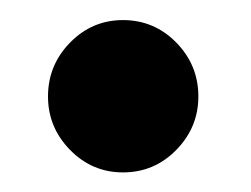

<svg xmlns="http://www.w3.org/2000/svg" viewBox="-20 -154 256 196"><path d="M105.5 22Q74 22 51.5 -1Q29 -24 29 -55.5Q29 -87.5 51.5 -110.5Q74 -133.5 105.5 -133.5Q137.5 -133.5 160 -110.5Q182.5 -87.5 182.5 -55.5Q182.5 -24 160 -1Q137.5 22 105.5 22Z"/></svg>

Font: Imbue Thin 10pt Black
Style: Regular
Weight: 900
Version: Version 1.102